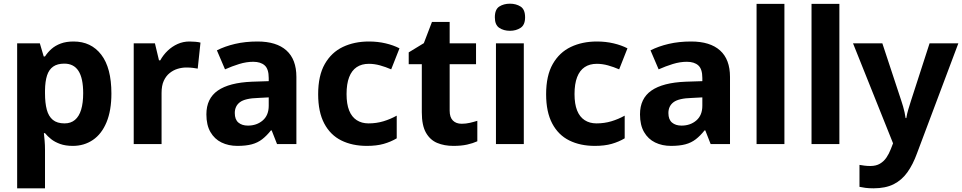

<svg xmlns="http://www.w3.org/2000/svg" viewBox="-20 -781 5216 1041"><path d="M379 -556Q474 -556 529 -484.5Q584 -413 584 -274Q584 -182 557.6 -118.2Q531.1 -54.3 483.6 -22.2Q436 10 375 10Q335 10 306 -0.5Q277 -11 257.5 -26.5Q238 -42 224 -59H218Q220 -41 222 -17.5Q224 6 224 31V240H73V-546H196L217 -475H224Q239 -498 259.5 -516Q280 -534 309.4 -545Q338.8 -556 379 -556ZM328.7 -436Q291.3 -436 268.4 -420Q245.5 -404 235.1 -372.1Q224.7 -340.1 224 -291V-275Q224 -222.8 233.7 -186.4Q243.4 -150 266.6 -131Q289.8 -112 330 -112Q364 -112 386.5 -131Q409 -150 420 -186.5Q431 -223 431 -275.9Q431 -357 405.5 -396.5Q380 -436 328.7 -436Z M1007 -556Q1022 -556 1039.5 -554.5Q1057 -553 1067 -550L1052 -409Q1041 -411 1026 -413Q1011 -415 990 -415Q967 -415 943.5 -408Q920 -401 900 -385Q880 -369 868 -343Q856 -317 856 -277V0H705V-546H820L842 -454H849Q865 -483 889 -506Q913 -529 943 -542.5Q973 -556 1007 -556Z M1376 -556Q1479 -556 1533 -507.5Q1587 -459 1587 -364V0H1482L1453 -74H1449Q1426 -45 1401.5 -26Q1377 -7 1345 1.5Q1313 10 1267 10Q1219 10 1181 -8.5Q1143 -27 1121 -65Q1099 -103 1099 -161Q1099 -247 1161 -290Q1223 -333 1346 -338L1437 -341V-358Q1437 -407 1415 -426.5Q1393 -446 1353 -446Q1316 -446 1277 -434Q1238 -422 1200 -405L1156 -508Q1199 -530 1254.5 -543Q1310 -556 1376 -556ZM1380 -250Q1309 -248 1281 -227Q1253 -206 1253 -168Q1253 -133 1272.5 -116.5Q1292 -100 1324 -100Q1372 -100 1404.5 -128Q1437 -156 1437 -208V-253Z M1969 10Q1890 10 1830.5 -19.5Q1771 -49 1738 -111.5Q1705 -174 1705 -270Q1705 -371 1741 -434Q1777 -497 1839 -526.5Q1901 -556 1980 -556Q2028 -556 2070.5 -546Q2113 -536 2146 -519L2101 -405Q2071 -418 2040.5 -426.5Q2010 -435 1980 -435Q1941 -435 1914 -417Q1887 -399 1873 -362.5Q1859 -326 1859 -271Q1859 -217 1873 -182Q1887 -147 1914 -129.5Q1941 -112 1978 -112Q2021 -112 2059 -123.5Q2097 -135 2131 -154V-31Q2099 -12 2060.5 -1Q2022 10 1969 10Z M2483 -110Q2506 -110 2527.5 -115Q2549 -120 2568 -126V-15Q2544 -4 2512.5 3Q2481 10 2438 10Q2389 10 2350.5 -6Q2312 -22 2289.5 -61.5Q2267 -101 2267 -172V-433H2196V-497L2278 -547L2322 -662H2418V-546H2561V-433H2418V-181Q2418 -145 2435.5 -127.5Q2453 -110 2483 -110Z M2820 -546V0H2669V-546ZM2745 -761Q2778 -761 2802.5 -745.5Q2827 -730 2827 -687Q2827 -646 2802.5 -630Q2778 -614 2745 -614Q2711 -614 2687 -630Q2663 -646 2663 -687Q2663 -730 2687 -745.5Q2711 -761 2745 -761Z M3205 10Q3126 10 3066.5 -19.5Q3007 -49 2974 -111.5Q2941 -174 2941 -270Q2941 -371 2977 -434Q3013 -497 3075 -526.5Q3137 -556 3216 -556Q3264 -556 3306.5 -546Q3349 -536 3382 -519L3337 -405Q3307 -418 3276.5 -426.5Q3246 -435 3216 -435Q3177 -435 3150 -417Q3123 -399 3109 -362.5Q3095 -326 3095 -271Q3095 -217 3109 -182Q3123 -147 3150 -129.5Q3177 -112 3214 -112Q3257 -112 3295 -123.5Q3333 -135 3367 -154V-31Q3335 -12 3296.5 -1Q3258 10 3205 10Z M3727 -556Q3830 -556 3884 -507.5Q3938 -459 3938 -364V0H3833L3804 -74H3800Q3777 -45 3752.5 -26Q3728 -7 3696 1.5Q3664 10 3618 10Q3570 10 3532 -8.5Q3494 -27 3472 -65Q3450 -103 3450 -161Q3450 -247 3512 -290Q3574 -333 3697 -338L3788 -341V-358Q3788 -407 3766 -426.5Q3744 -446 3704 -446Q3667 -446 3628 -434Q3589 -422 3551 -405L3507 -508Q3550 -530 3605.5 -543Q3661 -556 3727 -556ZM3731 -250Q3660 -248 3632 -227Q3604 -206 3604 -168Q3604 -133 3623.5 -116.5Q3643 -100 3675 -100Q3723 -100 3755.5 -128Q3788 -156 3788 -208V-253Z M4233 0H4082V-760H4233Z M4531 0H4380V-760H4531Z M4605 -546H4764L4867 -234Q4872 -219 4876.5 -203.5Q4881 -188 4884.5 -172Q4888 -156 4890 -141H4894Q4897 -162 4904.5 -187Q4912 -212 4919 -234L5020 -546H5176L4952 50Q4930 111 4899.5 153.5Q4869 196 4825 218Q4781 240 4716 240Q4691 240 4672 237.5Q4653 235 4640 232V113Q4651 115 4666.5 117Q4682 119 4699 119Q4730 119 4751 106.5Q4772 94 4786 73.5Q4800 53 4810 27L4822 -4Z"/></svg>

Font: Noto Sans Lao UI
Style: Regular
Weight: 400
Designer: Monotype Design Team
Foundry: Monotype Imaging Inc.
Version: Version 2.000